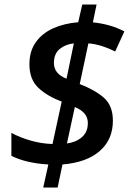

<svg xmlns="http://www.w3.org/2000/svg" viewBox="-20 -779 591 857"><path d="M172.9 58.1 195.8 -44.9Q148.9 -47.4 106.2 -57.1Q63.5 -66.9 30.8 -83.5V-186Q68.4 -165.5 116.5 -151.6Q164.6 -137.7 214.4 -136.2L255.4 -325.7Q191.9 -349.1 151.6 -386.7Q111.3 -424.3 111.3 -492.2Q111.3 -550.3 139.6 -590.3Q168 -630.4 217.3 -652.6Q266.6 -674.8 329.1 -679.7L347.2 -758.8H411.1L394.5 -679.2Q433.6 -675.3 468 -665.5Q502.4 -655.8 535.2 -638.7L494.1 -549.3Q467.8 -562.5 436.8 -572.8Q405.8 -583 374.5 -585.4L335.9 -403.8Q403.3 -377.9 443.6 -342.8Q483.9 -307.6 483.9 -240.2Q483.9 -156.2 425.3 -105Q366.7 -53.7 258.8 -44.9L237.3 58.1ZM276.9 -427.7 309.6 -585.4Q271.5 -581.1 246.1 -560.1Q220.7 -539.1 220.7 -497.6Q220.7 -449.7 276.9 -427.7ZM278.8 -138.7Q318.4 -143.6 345.2 -166.5Q372.1 -189.5 372.1 -229.5Q372.1 -254.9 357.2 -272.2Q342.3 -289.6 314 -301.3Z"/></svg>

Font: Open Sans SemiBold
Style: Italic
Weight: 600
Italic angle: -12°
Designer: Monotype Design Team
Foundry: Monotype Imaging Inc.
Version: Version 3.003; ttfautohint (v1.8.4)